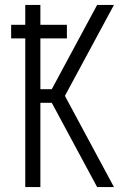

<svg xmlns="http://www.w3.org/2000/svg" viewBox="-20 -755 540 775"><path d="M82 0V-600H25V-655H82V-735H143V-655H250V-600H143V-395H189L372 -735H440L242 -368L440 0H372L189 -340H143V0Z"/></svg>

Font: Iosevka Curly Light
Style: Regular
Weight: 300
Monospace: yes
Designer: Belleve Invis
Foundry: Belleve Invis
Version: Version 22.1.2; ttfautohint (v1.8.4)